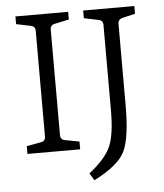

<svg xmlns="http://www.w3.org/2000/svg" viewBox="-51 -613 673 790"><g transform="rotate(-5 285.5 -218.0)"><path d="M461.9 -501V-163.1Q461.9 -30.3 435.5 24.9Q409.2 80.1 307.1 131.8L289.1 102.1Q356.9 48.8 378.4 0.5Q399.9 -47.9 399.9 -148.9V-501Q399.9 -521 380.9 -523.9L321.8 -536.1V-567.9H533.2V-536.1L481.9 -523.9Q461.9 -519 461.9 -501ZM259.8 -567.9V-536.1L202.1 -523.9Q182.1 -521 182.1 -501V-65.9Q182.1 -45.9 202.1 -43L259.8 -32.2V0H42V-32.2L101.1 -43Q120.1 -45.9 120.1 -65.9V-501Q120.1 -521 101.1 -523.9L42 -536.1V-567.9Z"/></g></svg>

Font: Yrsa-Light
Style: Regular
Weight: 300
Designer: Anna Giedrys (Yrsa+Rasa design), David Brezina (Yrsa art-direction, Rasa art-direction, design)
Foundry: Rosetta Type Foundry
Version: Version 1.001;PS 1.1;hotconv 1.0.88;makeotf.lib2.5.647800